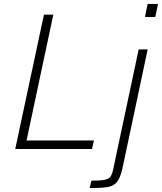

<svg xmlns="http://www.w3.org/2000/svg" viewBox="-20 -763 829 983"><path d="M58 0 205 -688H253L116 -44H461L451 0ZM722 -676 736 -743H789L775 -676ZM439 200 448 162Q492 162 514 158Q536 154 545 142Q554 130 559 106L690 -510H736L608 94Q597 146 579.5 168Q562 190 529 195Q496 200 439 200Z"/></svg>

Font: Saira ExtraLight
Style: Italic
Weight: 200
Italic angle: -12°
Designer: Hector Gatti with collaboration of the Omnibus-Type team
Foundry: Omnibus-Type
Version: Version 1.100; ttfautohint (v1.8.3)